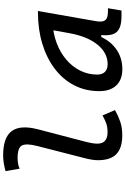

<svg xmlns="http://www.w3.org/2000/svg" viewBox="190 -972 792 1212"><g transform="rotate(-90 586.0 -366.0)"><path d="M338.4 9.8Q257.3 9.8 219 -27.6Q180.7 -64.9 180.7 -143.6Q180.7 -161.1 184.1 -182.6Q187.5 -204.1 194.8 -231.9L270.5 -527.3Q287.6 -593.8 274.2 -622.3Q260.7 -650.9 195.3 -650.9Q178.7 -650.9 161.4 -648.2Q144 -645.5 127 -638.2L111.8 -727.1Q136.2 -733.9 161.1 -738Q186 -742.2 210.9 -742.2Q324.2 -742.2 364.5 -688Q404.8 -633.8 375.5 -521.5L299.8 -231.9Q292 -203.1 288.6 -182.6Q285.2 -162.1 285.2 -147.9Q285.2 -83 357.4 -83Q387.2 -83 409.7 -90.3Q432.1 -97.7 463.4 -114.7L497.1 -36.1Q462.9 -16.6 425 -3.4Q387.2 9.8 338.4 9.8Z M755.4 10.3Q689 10.3 652.8 -27.8Q616.7 -65.9 616.7 -135.3Q616.7 -223.1 654.1 -294.7Q691.4 -366.2 758.8 -417Q826.2 -467.8 916.5 -495.1Q1006.8 -522.5 1112.8 -522.5H1122.6L1058.1 -154.8Q1051.3 -115.7 1064.2 -98.1Q1077.1 -80.6 1120.1 -80.6H1140.1L1125.5 4.9H1090.8Q1053.2 4.9 1028.1 -2.7Q1002.9 -10.3 989 -26.6Q975.1 -43 971.2 -69.8Q967.3 -96.7 972.2 -135.3L1000.5 -122.6H943.8L969.7 -150.9Q942.9 -74.2 886.7 -32Q830.6 10.3 755.4 10.3ZM787.1 -82.5Q857.4 -82.5 909.7 -146Q961.9 -209.5 982.9 -325.7L1008.3 -467.3L1047.9 -429.7Q979.5 -426.8 920.2 -404.3Q860.8 -381.8 816.2 -344Q771.5 -306.2 746.3 -256.1Q721.2 -206.1 721.2 -147.5Q721.2 -116.2 738.5 -99.4Q755.9 -82.5 787.1 -82.5Z"/></g></svg>

Font: Cascadia Mono NF
Style: Italic
Weight: 400
Italic angle: -10°
Monospace: yes
Designer: Aaron Bell
Foundry: Saja Typeworks
Version: Version 2404.023